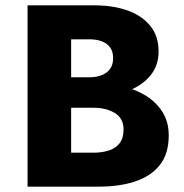

<svg xmlns="http://www.w3.org/2000/svg" viewBox="-20 -709 689 718"><path d="M205 -348H332Q403 -348 456.5 -368Q510 -388 541.5 -425.5Q573 -463 573 -516Q573 -575 541.5 -613Q510 -651 456.5 -670Q403 -689 332 -689H83V-11H348Q428 -11 487 -31Q546 -51 578.5 -93Q611 -135 611 -202Q611 -253 588 -289.5Q565 -326 527.5 -350Q490 -374 443.5 -384Q397 -394 348 -394H205V-306H329Q354 -306 373.5 -301Q393 -296 408.5 -287Q424 -278 433 -262.5Q442 -247 442 -225Q442 -192 427 -173Q412 -154 386.5 -146Q361 -138 329 -138H246V-562H314Q355 -562 379 -544.5Q403 -527 403 -492Q403 -468 392.5 -452.5Q382 -437 362 -428.5Q342 -420 314 -420H205Z"/></svg>

Font: SpinnyJost
Style: Bold
Weight: 700
Version: Version 3.710